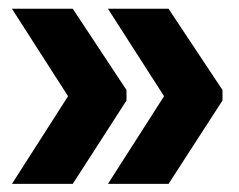

<svg xmlns="http://www.w3.org/2000/svg" viewBox="-20 -470 561 450"><path d="M139.5 -244.5 8 -449.5H150.5L276.5 -259V-234.5L150.5 -39H8ZM364.5 -244.5 233 -449.5H375L501.5 -259V-234.5L375 -39H233Z"/></svg>

Font: Anek Bangla Medium
Style: Bold
Weight: 700
Version: Version 1.003